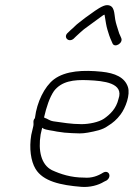

<svg xmlns="http://www.w3.org/2000/svg" viewBox="-20 -727 520 747"><path d="M266 -576 276.3 -586C289.9 -598 293.9 -602.8 306.5 -613C330.3 -630 353.4 -647.9 377.5 -665C380.8 -667.7 383.9 -669.3 386.7 -670L388.4 -660C391 -644.4 393.4 -626.2 398.1 -611L405 -589C407.8 -581 410.8 -573.7 413.9 -567L417.8 -558C426 -539.3 460.3 -559.3 451.7 -579L447.8 -588C445 -593.3 442.7 -599.3 440.9 -606L434 -628C431.7 -635.3 429.8 -643 428.3 -651C423.9 -674.6 426.9 -707 396.2 -707C379.3 -707 350.4 -685.6 337.1 -676L311.9 -658C302.1 -650 293.9 -643.7 287.5 -639C274.2 -629.3 268.2 -620.8 254.8 -610L244.5 -600C224.4 -583.7 246 -559.8 266 -576ZM152.1 -269C152.4 -270.3 152.3 -271.3 151.8 -272C160.4 -309.3 172.5 -347.5 190.1 -373C219.6 -411 265.3 -417.7 323.8 -415C383.2 -412.3 463.3 -404.8 441 -342C432.2 -304.2 408.4 -281.9 384.2 -265C364.4 -251.7 326.6 -244 297.3 -244C256.7 -244 223 -250.2 187.9 -255C169.8 -258.1 166.5 -265.2 152.1 -269ZM144.1 -230C145.3 -229.3 146.7 -228.3 148.4 -227C159.6 -220.7 186.2 -218.8 201.6 -215L230.7 -211C250.1 -209.7 269.8 -208 290 -208C300 -208 310.6 -209 321.7 -211C351 -216.6 378.6 -221.4 399.7 -237C419.9 -249.4 434.2 -261.9 449 -281.5C468.9 -307.8 487.5 -358.8 477.7 -388.5C465.3 -426.1 427.3 -442.7 375.4 -448C306.2 -455.1 235.2 -452.6 189.5 -418C152.8 -390 123.4 -329 116.3 -270L115.6 -267C106.2 -256.5 112.5 -249 109.5 -236L101.6 -202C93 -150.5 99.8 -100.5 118.2 -70C147.4 -21.4 215.9 -6.4 297 0C329.6 2.4 362.3 -6.1 384.6 -20L394.8 -25C416.5 -40.2 403 -67.9 380.7 -55C361.4 -42.7 336.5 -33.3 307.3 -36C256.3 -36 215.4 -49.6 182 -65C139.9 -86.4 128 -140.9 138.1 -204Z"/></svg>

Font: HoneyBee
Style: LitIt
Weight: 300
Foundry: Cannot Into Space Fonts
Version: Version 0.89